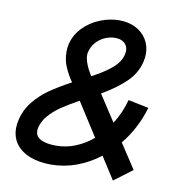

<svg xmlns="http://www.w3.org/2000/svg" viewBox="-82 -774 834 884"><g transform="rotate(10 335.5 -332.0)"><path d="M513.7 -146.5 589.4 -30.8 503.9 33.7 437 -70.8Q386.2 -31.7 328.4 -10.5Q270.5 10.7 210 10.7Q155.3 10.7 113 -5.1Q70.8 -21 46.9 -52Q22.9 -83 22.9 -126.5Q22.9 -146.5 27.8 -166.5Q39.1 -214.8 70.1 -253.2Q101.1 -291.5 142.3 -320.1Q183.6 -348.6 240.2 -378.9Q219.2 -408.7 204.8 -441.9Q190.4 -475.1 190.4 -513.2Q190.4 -532.2 194.3 -549.3Q205.1 -594.2 238 -628.2Q271 -662.1 315.9 -680.2Q360.8 -698.2 405.8 -698.2Q448.2 -698.2 481.7 -681.4Q515.1 -664.6 533.7 -634.5Q552.2 -604.5 552.2 -566.9Q552.2 -549.3 547.9 -530.8Q535.2 -475.1 492.2 -433.3Q449.2 -391.6 380.4 -351.6L460.4 -229Q494.6 -282.7 510.7 -343.8L606.4 -324.2Q577.1 -224.1 513.7 -146.5ZM286.6 -515.6Q286.6 -479.5 321.8 -421.9Q380.9 -453.1 415.3 -482.7Q449.7 -512.2 458 -548.8Q460 -559.6 460 -564.5Q460 -586.9 444.3 -601.1Q428.7 -615.2 400.4 -615.2Q376.5 -615.2 353 -605Q329.6 -594.7 312 -575Q294.4 -555.2 288.1 -528.3Q286.6 -522.5 286.6 -515.6ZM389.2 -146 289.6 -301.8Q241.7 -275.4 209.2 -253.4Q176.8 -231.4 153.3 -204.6Q129.9 -177.7 122.6 -146Q121.1 -138.7 121.1 -131.8Q121.1 -105 147 -92Q172.9 -79.1 216.8 -79.1Q264.6 -79.1 308.1 -96.7Q351.6 -114.3 389.2 -146Z"/></g></svg>

Font: Acari Sans SemiBold
Style: Italic
Weight: 600
Italic angle: -13°
Designer: Alfredo Marco Pradil and Stefan Peev
Foundry: Hanken Design Co.
Version: Version 1.045;January 11, 2019;FontCreator 11.5.0.2425 64-bi